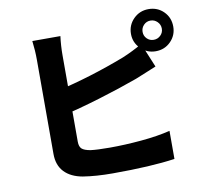

<svg xmlns="http://www.w3.org/2000/svg" viewBox="-92 -938 1185 1091"><g transform="rotate(-10 500.0 -393.0)"><path d="M833 -658Q856 -658 872.5 -674Q889 -690 889 -713Q889 -736 872.5 -752.5Q856 -769 833 -769Q810 -769 794 -752.5Q778 -736 778 -713Q778 -690 794 -674Q810 -658 833 -658ZM833 -835Q885 -835 920 -800Q955 -765 955 -713Q955 -663 920 -627.5Q885 -592 833 -592Q783 -592 747 -627.5Q711 -663 711 -713Q711 -764 746.5 -799.5Q782 -835 833 -835ZM307 -661V-608V-521V-417V-312V-222V-163Q307 -134 321 -121.5Q335 -109 370 -103Q409 -98 481 -98Q568 -98 663 -106.5Q758 -115 831 -133V29Q693 49 472 49Q376 49 301 37Q233 25 196 -14Q159 -53 159 -118V-195V-297V-411V-519V-607V-661Q159 -715 152 -771H314Q307 -717 307 -661ZM643 -590Q703 -615 758 -647L816 -507L753 -481L694 -457Q592 -420 470 -383Q348 -346 243 -322L242 -467Q440 -512 643 -590Z"/></g></svg>

Font: Merged Yaku Han JP ExtraBold
Style: Regular
Weight: 800
Designer: Ryoko NISHIZUKA 西塚涼子 (kana, bopomofo & ideographs); Paul D. Hunt (Latin, Greek & Cyrillic); Sandoll Communications 산돌커뮤니
Foundry: Adobe
Version: Version 2.004